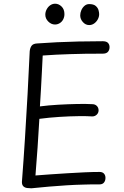

<svg xmlns="http://www.w3.org/2000/svg" viewBox="-20 -999 666 1034"><path d="M149 15Q139 15 126.5 13.5Q114 12 106 4.5Q98 -3 98 -19Q107 -136 114.5 -255Q122 -374 128.5 -491.5Q135 -609 140 -723Q142 -742 150.5 -753Q159 -764 180 -765Q232 -769 286.5 -771.5Q341 -774 402 -775.5Q463 -777 533 -777Q553 -777 561.5 -768Q570 -759 570 -745Q570 -730 561.5 -720Q553 -710 533 -710Q483 -710 440 -709.5Q397 -709 358 -707.5Q319 -706 282.5 -704.5Q246 -703 210 -700Q208 -658 205.5 -610.5Q203 -563 200.5 -516.5Q198 -470 195 -426Q241 -432 293.5 -435Q346 -438 395.5 -439Q445 -440 477 -438Q491 -438 500.5 -429.5Q510 -421 511 -406Q511 -391 501 -381.5Q491 -372 477 -372Q451 -374 403.5 -373.5Q356 -373 300.5 -369.5Q245 -366 192 -359Q188 -284 182.5 -206.5Q177 -129 171 -54Q207 -57 251.5 -60Q296 -63 343.5 -66Q391 -69 435.5 -71Q480 -73 516 -73Q532 -73 540 -64Q548 -55 548 -41Q548 -26 540 -16Q532 -6 516 -6Q495 -6 474 -6Q453 -6 433 -5Q386 -4 338.5 -1Q291 2 244 6Q197 10 149 15ZM276 -867Q256 -867 240 -883Q224 -899 224 -920Q224 -935 231.5 -949Q239 -963 251 -971Q263 -979 277 -979Q296 -979 311.5 -964Q327 -949 327 -923Q327 -908 320.5 -895Q314 -882 302 -874.5Q290 -867 276 -867ZM460 -864Q441 -864 426.5 -880Q412 -896 412 -916Q412 -930 418 -944Q424 -958 435 -967.5Q446 -977 460 -977Q484 -977 495.5 -967Q507 -957 510.5 -944.5Q514 -932 514 -923Q514 -908 506.5 -894.5Q499 -881 487 -872.5Q475 -864 460 -864Z"/></svg>

Font: Playpen Sans Light
Style: Regular
Weight: 300
Designer: Laura Meseguer, Veronika Burian, José Scaglione
Foundry: TypeTogether
Version: Version 1.001